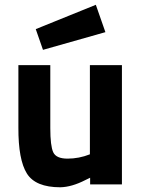

<svg xmlns="http://www.w3.org/2000/svg" viewBox="-20 -773 593 805"><path d="M129.9 -650.9 381.8 -752.9 421.9 -638.2 160.2 -564ZM491.2 -500V0H357.9V-27.8L337.9 -18.1Q280.8 11.2 232.9 12.2Q128.9 12.2 92.8 -45.4Q56.6 -103 57.1 -237.8V-500H190.9V-235.8Q190.9 -161.6 203.1 -134.8Q215.3 -107.9 263.2 -107.9Q311 -107.9 356.9 -126V-500Z"/></svg>

Font: TitilliumWeb-Bold
Style: Bold
Weight: 700
Version: Version 1.001;PS 57.000;hotconv 1.0.70;makeotf.lib2.5.55311